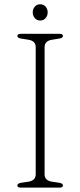

<svg xmlns="http://www.w3.org/2000/svg" viewBox="-20 -854 366 874"><path d="M183 -60.5Q183 -32.5 216 -27L250 -22Q266.5 -19 266.5 -10Q266.5 0 252 0H74Q59 0 59 -10Q59 -19 76 -22L110 -27Q142.5 -32.5 142.5 -60.5V-639.5Q142.5 -667.5 110 -673L76 -678.5Q59 -681 59 -690Q59 -700 74 -700H252Q266.5 -700 266.5 -690Q266.5 -681 250 -678.5L216 -673Q183 -667.5 183 -639.5ZM163 -760.5Q148 -760.5 138.5 -771.5Q129 -782.5 129 -797.5Q129 -813 138.5 -823.8Q148 -834.5 163 -834.5Q178 -834.5 187.5 -823.8Q197 -813 197 -797.5Q197 -782.5 187.5 -771.5Q178 -760.5 163 -760.5Z"/></svg>

Font: Fraunces 9pt Soft Thin
Style: Regular
Weight: 100
Version: Version 1.000;[b76b70a41]